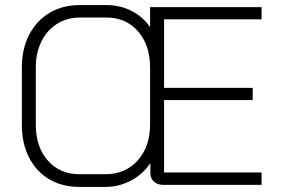

<svg xmlns="http://www.w3.org/2000/svg" viewBox="-20 -728 1106 756"><path d="M66 -237V-462Q66 -535 94.5 -590.5Q123 -646 174.5 -677Q226 -708 294 -708H399Q453 -708 498 -685Q543 -662 571 -621V-700H1010V-652H626V-382H975V-334H626V-49H1010V0H623Q600 0 586 -13Q572 -26 572 -48V-86Q544 -43 496.5 -17.5Q449 8 395 8H292Q225 8 173.5 -22.5Q122 -53 94 -108.5Q66 -164 66 -237ZM394 -42Q474 -42 522.5 -96.5Q571 -151 571 -239V-462Q571 -550 523.5 -604.5Q476 -659 398 -659H295Q244 -659 204.5 -634Q165 -609 143 -564.5Q121 -520 121 -462V-237Q121 -149 168.5 -95.5Q216 -42 293 -42Z"/></svg>

Font: Bai Jamjuree Light
Style: Regular
Weight: 300
Designer: Katatrad Aksorn Co.,Ltd.
Foundry: Cadson Demak Co.,Ltd.
Version: Version 1.000; ttfautohint (v1.6)